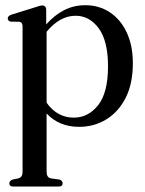

<svg xmlns="http://www.w3.org/2000/svg" viewBox="-20 -464 543 719"><path d="M153 -427V-372.5Q184 -407.5 220.2 -426Q256.5 -444.5 299.5 -444.5Q351 -444.5 391.2 -418Q431.5 -391.5 454.5 -342.5Q477.5 -293.5 477.5 -227Q477.5 -151 450.8 -98Q424 -45 378.2 -17Q332.5 11 276 11Q201.5 11 154.5 -39V179.5Q154.5 200.5 170.5 204L203.5 208.5Q214.5 213 214.5 222.5Q214.5 234.5 200 234.5H29.5Q15 234.5 15 222.5Q15 213 27 208.5L48.5 204Q64.5 200 64.5 180V-365Q64.5 -380.5 52.5 -382.5L19.5 -383Q9 -386 9 -395Q9 -404 22.5 -409L112.5 -437Q130 -443.5 138 -443.5Q153 -443.5 153 -427ZM263 -405Q204 -405 154.5 -345V-79.5Q194 -23.5 256.5 -23.5Q310.5 -23.5 347.5 -70.2Q384.5 -117 384.5 -215.5Q384.5 -310.5 349.8 -357.8Q315 -405 263 -405Z"/></svg>

Font: Fraunces 144pt Soft
Style: Regular
Weight: 400
Version: Version 1.000;[0bf87f6ff]